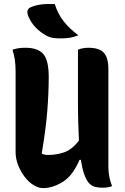

<svg xmlns="http://www.w3.org/2000/svg" viewBox="-20 -955 640 985"><path d="M201 10Q177 10 152 -5.5Q127 -21 106.5 -48Q86 -75 73 -108Q60 -141 60 -175V-590Q60 -653 44 -700Q62 -706 77.5 -708Q93 -710 111 -710Q173 -710 201.5 -678.5Q230 -647 230 -560Q230 -478 222.5 -384.5Q215 -291 194 -167Q207 -160 226 -160Q269 -160 309 -173.5Q349 -187 385 -234Q383 -273 381.5 -321Q380 -369 380 -427V-700Q391 -705 405.5 -707.5Q420 -710 433 -710Q490 -710 513 -684Q536 -658 536 -601V-101Q536 -47 555 0Q534 8 506 8Q488 8 471 4.5Q454 1 440 -12Q426 -25 414.5 -54Q403 -83 395 -135H388Q353 -53 301.5 -21.5Q250 10 201 10ZM261 -934Q277 -884 306 -846.5Q335 -809 382 -774Q357 -764 337 -761Q317 -758 292 -758Q267 -758 251 -760.5Q235 -763 218 -772Q187 -789 163 -814Q139 -839 126 -870Q111 -905 136 -917Q159 -928 190.5 -932Q222 -936 261 -934Z"/></svg>

Font: Recursive Mn Csl St XBd
Style: Regular
Weight: 800
Monospace: yes
Version: Version 1.079;hotconv 1.0.112;makeotfexe 2.5.65598; ttfautoh